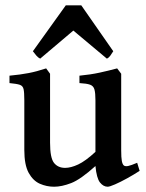

<svg xmlns="http://www.w3.org/2000/svg" viewBox="-20 -688 550 721"><path d="M504.4 -46.4Q482.4 -32.2 457.3 -18.3Q432.1 -4.4 411.9 4.4Q391.6 13.2 384.3 13.2Q368.2 13.2 355.5 -2.7Q342.8 -18.6 338.4 -64.5Q282.7 -14.2 247.3 -0.5Q211.9 13.2 183.1 13.2Q155.3 13.2 129.6 2Q104 -9.3 87.6 -39.1Q71.3 -68.8 71.3 -125V-311.5Q71.3 -340.3 68.6 -353Q65.9 -365.7 54.2 -369.6Q42.5 -373.5 15.6 -376V-403.8Q57.1 -407.7 87.4 -413.6Q117.7 -419.4 153.3 -431.2L168 -411.1V-152.3Q168 -94.7 182.9 -76.2Q197.8 -57.6 224.6 -57.6Q246.1 -57.6 273.4 -70.3Q300.8 -83 338.4 -117.7V-311.5Q338.4 -338.4 334.7 -351.8Q331.1 -365.2 318.4 -369.9Q305.7 -374.5 278.3 -376V-403.8Q319.8 -407.7 354.5 -415.3Q389.2 -422.9 419.9 -431.2L435.1 -411.1V-123.5Q435.1 -96.2 437.5 -83.5Q439.9 -70.8 445.3 -66.4Q450.7 -62.5 461.4 -64.7Q472.2 -66.9 495.1 -76.7ZM405.3 -495.6Q399.9 -486.8 394.3 -479Q388.7 -471.2 381.3 -467.8L255.4 -573.2L130.9 -467.8Q123.5 -471.2 116.7 -479Q109.9 -486.8 103.5 -495.6L227.1 -668H285.2Z"/></svg>

Font: Dai Banna SIL Medium
Style: Regular
Weight: 500
Designer: Victor Gaultney
Foundry: SIL International
Version: Version 4.000